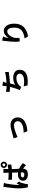

<svg xmlns="http://www.w3.org/2000/svg" viewBox="2548 -3408 903 6040"><g transform="rotate(-90 3000.0 -388.5)"><path d="M129.9 39.1Q93.8 -86.9 93.8 -256.8Q93.8 -344.7 108.4 -476.6Q116.2 -536.1 127.9 -626Q129.9 -638.7 130.9 -643.6Q139.6 -702.1 140.6 -734.4Q189.5 -730.5 231.4 -722.7Q274.4 -713.9 272.5 -707Q271.5 -702.1 265.6 -699.2Q256.8 -694.3 253.9 -682.6Q246.1 -649.4 244.1 -640.6Q232.4 -585.9 217.8 -473.6Q201.2 -345.7 201.2 -282.2Q201.2 -248 205.1 -221.7Q211.9 -242.2 229.5 -281.2Q240.2 -305.7 245.1 -317.4Q271.5 -295.9 289.1 -274.4Q311.5 -247.1 307.6 -233.4Q304.7 -222.7 294.9 -214.8Q279.3 -202.1 270.5 -173.8Q245.1 -90.8 236.3 -49.8Q231.4 -28.3 231.4 -6.8Q231.4 19.5 232.4 32.2ZM536.1 36.1Q441.4 36.1 387.2 -3.9Q333 -43.9 333 -116.2Q333 -188.5 387.7 -231.4Q442.4 -276.4 535.2 -276.4Q569.3 -276.4 593.8 -272.5Q587.9 -387.7 587.9 -461.9Q576.2 -461.9 554.7 -460.9Q533.2 -460.9 523.4 -460.9Q445.3 -460.9 364.3 -466.8L363.3 -578.1Q442.4 -569.3 523.4 -569.3Q565.4 -569.3 586.9 -570.3Q586.9 -597.7 585.9 -641.6Q585.9 -665 585.9 -672.9Q585.9 -703.1 579.1 -733.4H710Q706.1 -708 704.1 -674.8Q704.1 -672.9 704.1 -668Q701.2 -615.2 701.2 -578.1Q782.2 -585.9 841.8 -599.6V-483.4Q778.3 -473.6 700.2 -468.8Q701.2 -403.3 707 -294.9Q709 -258.8 710 -241.2Q798.8 -205.1 886.7 -121.1L825.2 -23.4Q765.6 -79.1 713.9 -116.2Q705.1 36.1 536.1 36.1ZM524.4 -74.2Q563.5 -74.2 582 -95.7Q598.6 -116.2 598.6 -159.2V-174.8Q560.5 -185.5 526.4 -185.5Q487.3 -185.5 462.9 -169.9Q438.5 -154.3 438.5 -128.9Q438.5 -102.5 462.9 -87.9Q486.3 -74.2 524.4 -74.2ZM834 -618.2Q793 -618.2 764.2 -647.5Q735.4 -676.8 735.4 -718.8Q735.4 -760.7 764.2 -790.5Q793 -820.3 834 -820.3Q877 -820.3 904.3 -791Q933.6 -761.7 933.6 -719.2Q933.6 -676.8 904.8 -647.5Q876 -618.2 834 -618.2ZM834 -673.8Q853.5 -673.8 866.2 -687Q878.9 -700.2 878.9 -719.2Q878.9 -738.3 866.2 -751.5Q853.5 -764.6 834 -764.6Q815.4 -764.6 801.8 -751Q789.1 -738.3 789.1 -719.2Q789.1 -700.2 802.2 -687Q815.4 -673.8 834 -673.8Z M1892.6 20.5 1844.7 -95.7Q2009.8 -99.6 2103.5 -143.6Q2206.1 -192.4 2206.1 -283.2Q2206.1 -335.9 2169.9 -368.2Q2133.8 -400.4 2075.2 -400.4Q1962.9 -400.4 1710.9 -290L1664.1 -412.1Q1722.7 -422.9 1760.7 -436.5Q1768.6 -438.5 1789.1 -445.3Q1991.2 -508.8 2086.9 -508.8Q2194.3 -508.8 2260.3 -447.3Q2326.2 -385.7 2326.2 -281.2Q2326.2 -153.3 2217.8 -74.2Q2103.5 7.8 1892.6 20.5Z M3334 25.4 3301.8 -94.7Q3466.8 -67.4 3577.1 -94.7Q3702.1 -127 3702.1 -222.7Q3702.1 -266.6 3667 -294.9Q3629.9 -325.2 3566.4 -325.2Q3487.3 -325.2 3421.9 -296.9Q3355.5 -267.6 3314.5 -214.8Q3305.7 -204.1 3291 -178.7Q3290 -175.8 3289.1 -174.8L3181.6 -213.9Q3240.2 -331.1 3285.2 -525.4Q3208 -526.4 3128.9 -535.2V-650.4Q3216.8 -634.8 3306.6 -632.8Q3307.6 -638.7 3309.6 -648.4Q3311.5 -663.1 3312.5 -669.9Q3317.4 -722.7 3316.4 -763.7Q3365.2 -761.7 3409.7 -753.9Q3454.1 -746.1 3453.1 -739.3Q3452.1 -733.4 3446.3 -729.5Q3436.5 -723.6 3433.6 -710.9Q3431.6 -703.1 3428.7 -687.5Q3425.8 -670.9 3423.8 -663.1L3418.9 -634.8Q3599.6 -644.5 3754.9 -679.7L3755.9 -566.4Q3567.4 -537.1 3395.5 -527.3Q3376 -433.6 3354.5 -367.2Q3457 -424.8 3580.1 -424.8Q3689.5 -424.8 3756.8 -370.1Q3824.2 -315.4 3824.2 -226.6Q3824.2 -74.2 3689.5 -9.8Q3561.5 50.8 3334 25.4Z M4877 43 4808.6 -65.4Q4977.5 -91.8 5055.7 -155.3Q5151.4 -232.4 5151.4 -389.6Q5151.4 -496.1 5118.2 -554.7Q5085.9 -612.3 5029.3 -612.3Q4952.1 -612.3 4887.7 -514.6Q4827.1 -422.9 4824.2 -326.2Q4822.3 -278.3 4828.1 -227.5L4715.8 -219.7Q4705.1 -298.8 4705.1 -375Q4705.1 -494.1 4730.5 -671.9Q4735.4 -702.1 4737.3 -761.7Q4737.3 -766.6 4737.3 -769.5Q4786.1 -767.6 4830.1 -754.9Q4876 -742.2 4873 -729.5Q4871.1 -719.7 4862.3 -712.9Q4847.7 -700.2 4841.8 -673.8Q4831.1 -613.3 4826.2 -571.3Q4863.3 -633.8 4916 -672.9Q4980.5 -721.7 5050.8 -721.7Q5148.4 -721.7 5210.9 -632.8Q5275.4 -541 5275.4 -390.6Q5275.4 -202.1 5167 -91.8Q5067.4 7.8 4877 43Z"/></g></svg>

Font: Bpmf GenSeki Gothic B
Style: B
Weight: 700
Foundry: But Ko
Version: Version 1.320